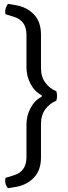

<svg xmlns="http://www.w3.org/2000/svg" viewBox="-20 -780 358 1012"><path d="M22 212Q2 188 9 157.5L53 144Q119.5 124 119.5 48.5V-124.5Q119.5 -170 141.5 -211.2Q163.5 -252.5 200 -270V-278Q163.5 -296 141.5 -337.2Q119.5 -378.5 119.5 -424V-596Q119.5 -671.5 53 -691.5L9 -705Q5 -723.5 11 -738.8Q17 -754 22 -759.5L64.5 -752.5Q121.5 -742.5 158.8 -704Q196 -665.5 196 -597V-422Q196 -374.5 219.5 -343.5Q243 -312.5 276.5 -299.5Q280.5 -291 280.5 -274.2Q280.5 -257.5 276.5 -249Q243 -236 219.5 -204.8Q196 -173.5 196 -126.5V49.5Q196 117.5 158.8 156.2Q121.5 195 64.5 205Z"/></svg>

Font: Signika-CLs Light
Style: CLs-Regular
Weight: 300
Version: Version 2.003;gftools[0.9.32]